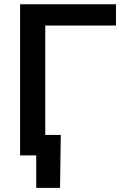

<svg xmlns="http://www.w3.org/2000/svg" viewBox="-20 -748 621 924"><path d="M538.1 -727.5V-625H197.8V0H76.7V-727.5ZM154.3 156.2V0H114.7V-98.6H272.5L269 156.2Z"/></svg>

Font: Inter Cardless
Style: Medium
Weight: 500
Designer: Rasmus Andersson
Foundry: rsms
Version: Version 4.001;git-9221beed3